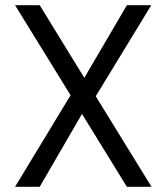

<svg xmlns="http://www.w3.org/2000/svg" viewBox="-20 -720 642 740"><path d="M38 0 252 -353 38 -700H133L305 -420L469 -700H563L349 -349L564 0H469L296 -281L133 0Z"/></svg>

Font: DeepMind Sans
Style: Regular
Weight: 400
Designer: Jonny Pinhorn / Modifications: Colophon Foundry
Foundry: Colophon Foundry
Version: Version 1.002; ttfautohint (v1.8.2)